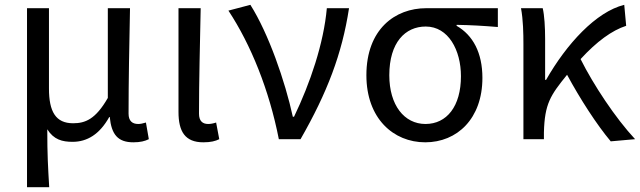

<svg xmlns="http://www.w3.org/2000/svg" viewBox="-20 -577 2653 796"><path d="M92 199H184C179 114 176 66 176 -41C203 2 238 11 281 11C341 11 393 -20 433 -92H435C442 -19 469 13 533 13C562 13 581 8 597 0L585 -69C572 -65 562 -63 553 -63C529 -63 513 -75 513 -106C513 -239 516 -394 519 -543H427V-171C376 -82 333 -66 283 -66C211 -66 183 -114 183 -210V-543H92Z M823 13C854 13 873 8 889 0L876 -69C864 -65 853 -63 843 -63C820 -63 805 -75 805 -106C805 -239 809 -394 812 -543H720V-113C720 -32 747 13 823 13Z M1226 0C1336 -192 1398 -353 1427 -543H1335C1322 -397 1266 -232 1199 -93H1194C1162 -240 1093 -439 1018 -557L927 -533C1020 -392 1096 -204 1136 0Z M1743 13C1875 13 1980 -85 1980 -254C1980 -358 1941 -431 1873 -470V-474C1933 -473 1983 -470 2044 -465V-543H1747C1618 -543 1499 -456 1499 -265C1499 -86 1611 13 1743 13ZM1744 -63C1656 -63 1594 -141 1594 -265C1594 -401 1660 -467 1745 -467C1839 -467 1891 -369 1891 -261C1891 -136 1832 -63 1744 -63Z M2613 0C2531 -88 2440 -226 2387 -332C2454 -405 2517 -451 2576 -470L2568 -557C2451 -528 2329 -395 2244 -246H2240V-416C2240 -464 2237 -514 2230 -543H2140C2149 -495 2150 -438 2150 -394V0H2235V-28C2238 -147 2262 -182 2331 -267C2385 -167 2454 -60 2512 9Z"/></svg>

Font: Spoqa Han Sans Neo Regular
Style: Regular
Weight: 400
Designer: [Spoqa Han Sans Neo] Dong-huui Kim  Younghwa Kang  Yujin Lee  [Noto Sans] Ryoko NISHIZUKA  (kana & ideographs); Paul D. 
Foundry: Spoqa (http://www.spoqa-han-sans.com)
Version: Version 1.000